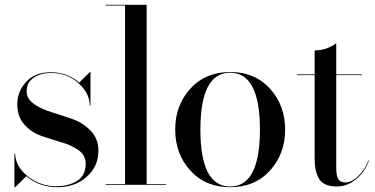

<svg xmlns="http://www.w3.org/2000/svg" viewBox="-20 -770 1563 800"><path d="M43 10H40V-130H43Q45 -75 97 -34.5Q149 6 214 6Q266 6 301.5 -16.5Q337 -39 337 -88Q337 -123 307.5 -144Q278 -165 236.5 -177Q195 -189 153 -203.5Q111 -218 81.5 -251Q52 -284 52 -335Q52 -388 88.5 -428.5Q125 -469 192 -469Q260 -469 310 -426L355 -470H357V-330H354Q354 -381 307 -423.5Q260 -466 193 -466Q149 -466 120 -446Q91 -426 91 -390Q91 -358 122 -336.5Q153 -315 196.5 -302Q240 -289 284 -273Q328 -257 359 -224Q390 -191 390 -142Q390 -76 341 -33Q292 10 219 10Q144 10 90 -36Z M420 -3H501V-747H420V-750H591V-3H671V0H420Z M773 -59.5Q710 -129 710 -230Q710 -331 773 -400.5Q836 -470 939 -470Q1042 -470 1105 -400.5Q1168 -331 1168 -230Q1168 -129 1105 -59.5Q1042 10 939 10Q836 10 773 -59.5ZM939 -467Q815 -467 815 -230Q815 7 939 7Q1063 7 1063 -230Q1063 -467 939 -467Z M1518 -102Q1500 -53 1463.5 -23Q1427 7 1382 7Q1353 7 1333.5 -3Q1314 -13 1305.5 -32Q1297 -51 1294 -69Q1291 -87 1291 -111V-457H1218V-460H1291V-560Q1341 -560 1381 -590V-460H1488V-457H1381V-73Q1381 -37 1389.5 -23.5Q1398 -10 1419 -10Q1446 -10 1473 -36.5Q1500 -63 1516 -102Z"/></svg>

Font: Bodoni* 72
Style: Regular
Weight: 400
Version: Version 1.003